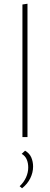

<svg xmlns="http://www.w3.org/2000/svg" viewBox="-20 -733 268 1027"><path d="M100 0V-709L127 -713V0ZM98 274 85 263Q107 243 119 216.5Q131 190 131 163Q131 138 122.5 119Q114 100 96 90L114 73Q138 87 147.5 109.5Q157 132 157 158Q157 190 142 220.5Q127 251 98 274Z"/></svg>

Font: Ysabeau Office Thin
Style: Regular
Weight: 250
Designer: Christian Thalmann (Catharsis Fonts)
Version: Version 2.001;gftools[0.9.30]; featfreeze: tnum,lnum,ss02